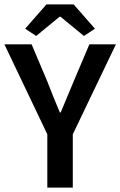

<svg xmlns="http://www.w3.org/2000/svg" viewBox="-24 -856 549 876"><path d="M191.9 0V-243.2L-3.9 -653.8H120.1L190.9 -486.8Q223.1 -403.8 249 -342.8H252.9Q304.7 -465.8 313 -486.8L383.8 -653.8H504.9L308.1 -243.2V0ZM90.8 -725.1 188 -835.9H312L409.2 -725.1L358.9 -691.9L252 -779.8H248L141.1 -691.9Z"/></svg>

Font: Toshiba Sans Medium
Style: Regular
Weight: 500
Designer: Paul D. Hunt
Foundry: Toshiba Corporation
Version: Version 2.020;PS 2.0;hotconv 1.0.86;makeotf.lib2.5.63406